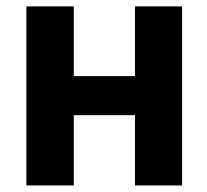

<svg xmlns="http://www.w3.org/2000/svg" viewBox="-20 -565 632 585"><path d="M440 -333.1V-214.1H155.2V-333.1ZM204.9 -545.5V0H60.4V-545.5ZM534.8 -545.5V0H391.3V-545.5Z"/></svg>

Font: InterMG
Style: Bold
Weight: 700
Designer: Rasmus Andersson
Foundry: rsms
Version: Version 3.019;December 26, 2023;FontCreator 15.0.0.2955 64-b